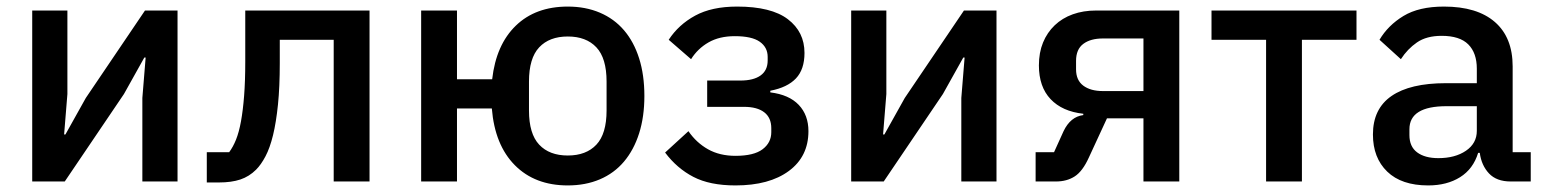

<svg xmlns="http://www.w3.org/2000/svg" viewBox="-20 -552 4705 584"><path d="M78 -520H185V-266L175 -143H179L241 -254L421 -520H520V0H413V-254L423 -377H419L357 -266L177 0H78Z M609 -89H677Q689 -105 698 -127.5Q707 -150 713 -183Q719 -216 722.5 -260.5Q726 -305 726 -365V-520H1104V0H995V-431H831V-360Q831 -288 825.5 -234Q820 -180 810.5 -141Q801 -102 787.5 -76.5Q774 -51 759 -36Q738 -15 711 -6Q684 3 646 3H609Z M1707 12Q1607 12 1546 -49.5Q1485 -111 1476 -222H1370V0H1261V-520H1370V-311H1477Q1489 -416 1549 -474Q1609 -532 1707 -532Q1761 -532 1804.5 -513.5Q1848 -495 1878 -460Q1908 -425 1924 -374.5Q1940 -324 1940 -260Q1940 -197 1924 -146.5Q1908 -96 1878 -60.5Q1848 -25 1804.5 -6.5Q1761 12 1707 12ZM1707 -79Q1763 -79 1794 -112Q1825 -145 1825 -216V-304Q1825 -375 1794 -408Q1763 -441 1707 -441Q1651 -441 1620 -408Q1589 -375 1589 -304V-216Q1589 -145 1620 -112Q1651 -79 1707 -79Z M2217 12Q2139 12 2089 -14Q2039 -40 2003 -88L2074 -153Q2098 -118 2133.5 -98Q2169 -78 2217 -78Q2273 -78 2299.5 -98Q2326 -118 2326 -150V-162Q2326 -194 2304.5 -210.5Q2283 -227 2243 -227H2131V-307H2232Q2272 -307 2293.5 -322.5Q2315 -338 2315 -368V-379Q2315 -408 2291 -425Q2267 -442 2215 -442Q2168 -442 2135 -423Q2102 -404 2082 -372L2014 -431Q2044 -477 2094.5 -504.5Q2145 -532 2222 -532Q2326 -532 2376.5 -493.5Q2427 -455 2427 -391Q2427 -341 2401 -313.5Q2375 -286 2323 -276V-271Q2380 -264 2409.5 -233Q2439 -202 2439 -153Q2439 -76 2379.5 -32Q2320 12 2217 12Z M2569 -520H2676V-266L2666 -143H2670L2732 -254L2912 -520H3011V0H2904V-254L2914 -377H2910L2848 -266L2668 0H2569Z M3130 -89H3186L3215 -153Q3236 -197 3275 -202V-206Q3211 -213 3175.5 -250.5Q3140 -288 3140 -353Q3140 -392 3152.5 -422.5Q3165 -453 3188 -475Q3211 -497 3243 -508.5Q3275 -520 3314 -520H3567V0H3458V-192H3347L3292 -73Q3273 -31 3249 -15.5Q3225 0 3192 0H3130ZM3458 -275V-435H3335Q3297 -435 3275 -418.5Q3253 -402 3253 -367V-341Q3253 -308 3275 -291.5Q3297 -275 3335 -275Z M3831 -431H3665V-520H4106V-431H3940V0H3831Z M4575 0Q4532 0 4509 -24.5Q4486 -49 4481 -87H4476Q4461 -38 4421 -13Q4381 12 4324 12Q4243 12 4199.5 -30Q4156 -72 4156 -143Q4156 -221 4212.5 -260Q4269 -299 4378 -299H4472V-343Q4472 -391 4446 -417Q4420 -443 4365 -443Q4319 -443 4290 -423Q4261 -403 4241 -372L4176 -431Q4202 -475 4249 -503.5Q4296 -532 4372 -532Q4473 -532 4527 -485Q4581 -438 4581 -350V-89H4636V0ZM4355 -71Q4406 -71 4439 -93.5Q4472 -116 4472 -154V-229H4380Q4267 -229 4267 -159V-141Q4267 -106 4290.5 -88.5Q4314 -71 4355 -71Z"/></svg>

Font: IBMPlexSans-Medium
Style: Regular
Weight: 500
Designer: Mike Abbink, Paul van der Laan, Pieter van Rosmalen
Foundry: Bold Monday
Version: Version 3.1